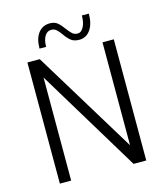

<svg xmlns="http://www.w3.org/2000/svg" viewBox="-126 -971 920 1067"><g transform="rotate(-15 333.5 -437.5)"><path d="M85 -697H156L517 -105V-697H582V0H509L150 -593V0H85ZM314 -798Q300 -818 288 -828Q276 -838 259 -838Q236 -838 222 -815.5Q208 -793 208 -754H170Q170 -811 194.5 -843Q219 -875 261 -875Q288 -875 304.5 -861.5Q321 -848 339 -823Q355 -801 367 -790.5Q379 -780 398 -780Q418 -780 431.5 -805.5Q445 -831 445 -871H485Q485 -812 461 -778Q437 -744 397 -744Q367 -744 349.5 -758Q332 -772 314 -798Z"/></g></svg>

Font: Hanken Grotesk Light
Style: Regular
Weight: 300
Designer: Alfredo Marco Pradil
Foundry: Hanken Design Co.
Version: Version 3.014